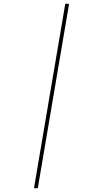

<svg xmlns="http://www.w3.org/2000/svg" viewBox="-20 -843 540 1006"><path d="M158 143 322 -823H342L178 143Z"/></svg>

Font: iosevka_custom_sans_ss08 Thin
Style: Italic
Weight: 100
Italic angle: -10°
Designer: Belleve Invis
Foundry: Belleve Invis
Version: Version 10.3.0; ttfautohint (v1.8.3)